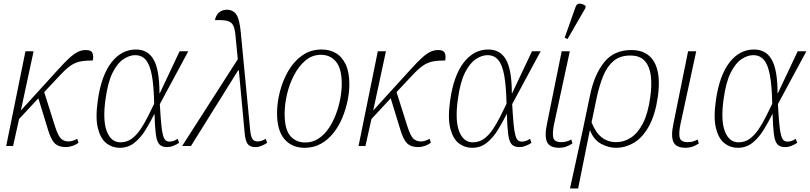

<svg xmlns="http://www.w3.org/2000/svg" viewBox="-20 -826 4581 1086"><path d="M15 0 124 -536H170L98 -201L311 -435Q347 -475 373 -498.5Q399 -522 420.5 -532.5Q442 -543 466 -543Q496 -543 503 -526Q510 -509 505 -484Q462 -484 433 -478Q404 -472 379 -454.5Q354 -437 321 -402L230 -305L291 -112Q308 -59 324.5 -42.5Q341 -26 368 -26Q379 -26 390.5 -29.5Q402 -33 417 -41L424 -18Q405 -5 386 0.5Q367 6 353 6Q312 6 290 -15Q268 -36 251 -94L197 -270L88 -153L54 0Z M657 10Q615 10 582 -15.5Q549 -41 534 -99.5Q519 -158 533 -257Q553 -399 610 -472.5Q667 -546 749 -546Q817 -546 849.5 -488Q882 -430 882 -299H884L996 -536H1045L884 -237Q888 -167 892 -124.5Q896 -82 902 -61Q908 -40 916.5 -32.5Q925 -25 939 -25Q962 -25 985 -41L993 -18Q980 -9 961.5 -1.5Q943 6 924 6Q896 6 881.5 -9.5Q867 -25 861.5 -66Q856 -107 854 -181H853Q830 -135 803 -91Q776 -47 740.5 -18.5Q705 10 657 10ZM661 -21Q697 -21 724.5 -41Q752 -61 774 -93.5Q796 -126 815 -164Q834 -202 852 -239Q850 -339 839 -399.5Q828 -460 805 -487Q782 -514 744 -514Q713 -514 679 -492Q645 -470 617.5 -416Q590 -362 577 -266Q560 -146 584 -83.5Q608 -21 661 -21Z M1010 0 1325 -491 1313 -614Q1310 -656 1301 -678Q1292 -700 1268 -707Q1244 -714 1196 -712Q1200 -738 1218 -754.5Q1236 -771 1263 -771Q1297 -771 1316 -745Q1335 -719 1342 -642L1395 -90Q1399 -52 1408.5 -39Q1418 -26 1436 -26Q1449 -26 1461.5 -30.5Q1474 -35 1483 -41L1491 -18Q1476 -8 1459 -1Q1442 6 1425 6Q1394 6 1381 -11.5Q1368 -29 1364 -72L1331 -428H1327L1060 0Z M1703 10Q1631 10 1589 -39Q1547 -88 1547 -186Q1547 -244 1563 -307Q1579 -370 1610.5 -424.5Q1642 -479 1689.5 -512.5Q1737 -546 1800 -546Q1844 -546 1879 -526Q1914 -506 1935 -462.5Q1956 -419 1956 -349Q1956 -305 1946 -256.5Q1936 -208 1916.5 -160.5Q1897 -113 1866.5 -74.5Q1836 -36 1795.5 -13Q1755 10 1703 10ZM1707 -20Q1748 -20 1781.5 -42Q1815 -64 1839.5 -100.5Q1864 -137 1880.5 -181Q1897 -225 1905 -269.5Q1913 -314 1913 -352Q1913 -437 1881 -476.5Q1849 -516 1795 -516Q1746 -516 1708 -484Q1670 -452 1643.5 -401.5Q1617 -351 1603.5 -293Q1590 -235 1590 -182Q1590 -93 1622.5 -56.5Q1655 -20 1707 -20Z M2008 0 2117 -536H2163L2091 -201L2304 -435Q2340 -475 2366 -498.5Q2392 -522 2413.5 -532.5Q2435 -543 2459 -543Q2489 -543 2496 -526Q2503 -509 2498 -484Q2455 -484 2426 -478Q2397 -472 2372 -454.5Q2347 -437 2314 -402L2223 -305L2284 -112Q2301 -59 2317.5 -42.5Q2334 -26 2361 -26Q2372 -26 2383.5 -29.5Q2395 -33 2410 -41L2417 -18Q2398 -5 2379 0.5Q2360 6 2346 6Q2305 6 2283 -15Q2261 -36 2244 -94L2190 -270L2081 -153L2047 0Z M2650 10Q2608 10 2575 -15.5Q2542 -41 2527 -99.5Q2512 -158 2526 -257Q2546 -399 2603 -472.5Q2660 -546 2742 -546Q2810 -546 2842.5 -488Q2875 -430 2875 -299H2877L2989 -536H3038L2877 -237Q2881 -167 2885 -124.5Q2889 -82 2895 -61Q2901 -40 2909.5 -32.5Q2918 -25 2932 -25Q2955 -25 2978 -41L2986 -18Q2973 -9 2954.5 -1.5Q2936 6 2917 6Q2889 6 2874.5 -9.5Q2860 -25 2854.5 -66Q2849 -107 2847 -181H2846Q2823 -135 2796 -91Q2769 -47 2733.5 -18.5Q2698 10 2650 10ZM2654 -21Q2690 -21 2717.5 -41Q2745 -61 2767 -93.5Q2789 -126 2808 -164Q2827 -202 2845 -239Q2843 -339 2832 -399.5Q2821 -460 2798 -487Q2775 -514 2737 -514Q2706 -514 2672 -492Q2638 -470 2610.5 -416Q2583 -362 2570 -266Q2553 -146 2577 -83.5Q2601 -21 2654 -21Z M3144 10Q3089 10 3074 -23Q3059 -56 3074 -126L3157 -536H3203L3114 -124Q3104 -78 3109 -50Q3114 -22 3155 -22Q3168 -22 3181.5 -25Q3195 -28 3211 -37L3218 -15Q3182 10 3144 10ZM3190 -605 3174 -613 3235 -785Q3242 -807 3260 -805.5Q3278 -804 3293 -792L3291 -780Z M3318 -290Q3342 -405 3397.5 -474Q3453 -543 3551 -543Q3641 -543 3680 -476Q3719 -409 3701 -279Q3686 -177 3651 -113Q3616 -49 3567 -19.5Q3518 10 3464 10Q3422 10 3380 -12.5Q3338 -35 3318 -88H3316L3250 240H3204L3273 -75ZM3466 -22Q3509 -22 3548 -47Q3587 -72 3616 -127.5Q3645 -183 3658 -276Q3668 -346 3661 -399Q3654 -452 3626.5 -482Q3599 -512 3545 -512Q3488 -512 3451.5 -482Q3415 -452 3393 -399Q3371 -346 3356 -278L3326 -134Q3349 -76 3383.5 -49Q3418 -22 3466 -22Z M3859 10Q3804 10 3789 -23Q3774 -56 3789 -126L3872 -536H3918L3829 -124Q3819 -78 3824 -50Q3829 -22 3870 -22Q3883 -22 3896.5 -25Q3910 -28 3926 -37L3933 -15Q3897 10 3859 10Z M4153 10Q4111 10 4078 -15.5Q4045 -41 4030 -99.5Q4015 -158 4029 -257Q4049 -399 4106 -472.5Q4163 -546 4245 -546Q4313 -546 4345.5 -488Q4378 -430 4378 -299H4380L4492 -536H4541L4380 -237Q4384 -167 4388 -124.5Q4392 -82 4398 -61Q4404 -40 4412.5 -32.5Q4421 -25 4435 -25Q4458 -25 4481 -41L4489 -18Q4476 -9 4457.5 -1.5Q4439 6 4420 6Q4392 6 4377.5 -9.5Q4363 -25 4357.5 -66Q4352 -107 4350 -181H4349Q4326 -135 4299 -91Q4272 -47 4236.5 -18.5Q4201 10 4153 10ZM4157 -21Q4193 -21 4220.5 -41Q4248 -61 4270 -93.5Q4292 -126 4311 -164Q4330 -202 4348 -239Q4346 -339 4335 -399.5Q4324 -460 4301 -487Q4278 -514 4240 -514Q4209 -514 4175 -492Q4141 -470 4113.5 -416Q4086 -362 4073 -266Q4056 -146 4080 -83.5Q4104 -21 4157 -21Z"/></svg>

Font: Noto Serif SemiCondensed ExtraLight
Style: Italic
Weight: 200
Width: 4
Italic angle: -12°
Designer: Monotype Design Team
Foundry: Monotype Imaging Inc.
Version: Version 2.013